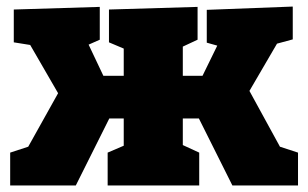

<svg xmlns="http://www.w3.org/2000/svg" viewBox="-20 -565 937 585"><path d="M740 -288 833 -118 888 -100V0H688L586 -204H537V-123L587 -100V0H308V-100L357 -121V-204H313L211 0H11V-100L66 -118L157 -281L72 -428L22 -436V-536L284 -544V-444L250 -429L295 -334H357V-417L312 -436V-536L582 -544V-444L537 -423V-334H597L642 -426L610 -435V-535L872 -545V-445L824 -432Z"/></svg>

Font: Bitter Pro Black
Style: Regular
Weight: 900
Designer: Sol Matas, and Bitter project Authors
Foundry: Sol Matas
Version: Version 1.010